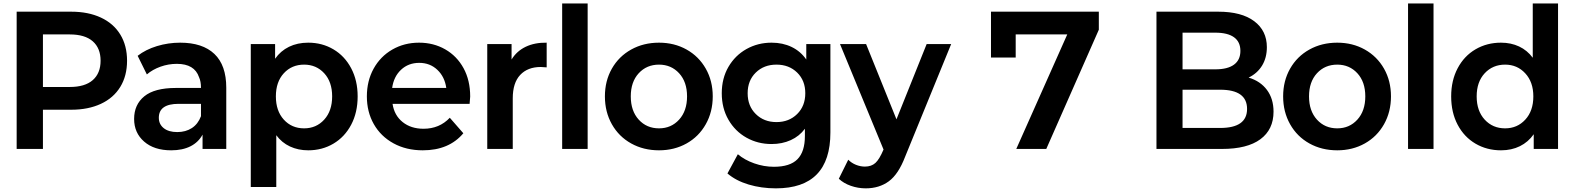

<svg xmlns="http://www.w3.org/2000/svg" viewBox="-20 -844 8920 1088"><path d="M700 -500Q700 -414.4 661.7 -351.7Q623.3 -288.9 551.7 -255.6Q480 -222.2 383.3 -222.2H223.3V0H74.4V-777.8H383.3Q480 -777.8 551.7 -744.4Q623.3 -711.1 661.7 -648.3Q700 -585.6 700 -500ZM550 -500Q550 -571.1 505.6 -610Q461.1 -648.9 375.6 -648.9H223.3V-351.1H375.6Q461.1 -351.1 505.6 -390Q550 -428.9 550 -500Z M1262.2 -346.7V0H1127.8V-81.1Q1104.4 -37.8 1059.4 -15Q1014.4 7.8 950 7.8Q853.3 7.8 796.7 -41.7Q740 -91.1 740 -170Q740 -251.1 797.8 -298.3Q855.6 -345.6 976.7 -345.6H1118.9Q1118.9 -383.3 1107.8 -406.7Q1082.2 -482.2 982.2 -482.2Q934.4 -482.2 889.4 -466.1Q844.4 -450 812.2 -422.2L760 -527.8Q805.6 -563.3 869.4 -582.8Q933.3 -602.2 1001.1 -602.2Q1127.8 -602.2 1195 -538.3Q1262.2 -474.4 1262.2 -346.7ZM1118.9 -185.6V-255.6H992.2Q880 -255.6 880 -176.7Q880 -140 907.8 -117.8Q935.6 -95.6 984.4 -95.6Q1032.2 -95.6 1067.2 -118.3Q1102.2 -141.1 1118.9 -185.6Z M2006.7 -297.8Q2006.7 -206.7 1970 -137.2Q1933.3 -67.8 1869.4 -30Q1805.6 7.8 1726.7 7.8Q1670 7.8 1623.3 -13.9Q1576.7 -35.6 1545.6 -77.8V215.6H1401.1V-594.4H1538.9V-511.1Q1570 -555.6 1617.8 -578.9Q1665.6 -602.2 1726.7 -602.2Q1805.6 -602.2 1869.4 -564.4Q1933.3 -526.7 1970 -457.2Q2006.7 -387.8 2006.7 -297.8ZM1862.2 -297.8Q1862.2 -380 1817.2 -428.9Q1772.2 -477.8 1703.3 -477.8Q1633.3 -477.8 1588.3 -428.9Q1543.3 -380 1543.3 -297.8Q1543.3 -215.6 1588.3 -166.1Q1633.3 -116.7 1703.3 -116.7Q1772.2 -116.7 1817.2 -166.1Q1862.2 -215.6 1862.2 -297.8Z M2641.1 -255.6H2204.4Q2214.4 -190 2261.7 -152.2Q2308.9 -114.4 2380 -114.4Q2470 -114.4 2528.9 -176.7L2605.6 -88.9Q2524.4 7.8 2375.6 7.8Q2282.2 7.8 2210 -31.7Q2137.8 -71.1 2098.3 -140.6Q2058.9 -210 2058.9 -297.8Q2058.9 -385.6 2097.2 -455Q2135.6 -524.4 2203.3 -563.3Q2271.1 -602.2 2354.4 -602.2Q2436.7 -602.2 2502.8 -564.4Q2568.9 -526.7 2606.7 -457.8Q2644.4 -388.9 2644.4 -296.7Q2644.4 -292.2 2641.1 -255.6ZM2202.2 -345.6H2508.9Q2500 -408.9 2458.3 -448.3Q2416.7 -487.8 2355.6 -487.8Q2294.4 -487.8 2252.8 -448.9Q2211.1 -410 2202.2 -345.6Z M3077.8 -602.2V-462.2L3044.4 -464.4Q2970 -464.4 2927.8 -419.4Q2885.6 -374.4 2885.6 -286.7V0H2741.1V-594.4H2878.9V-506.7Q2907.8 -554.4 2958.9 -578.9Q3010 -603.3 3077.8 -602.2Z M3310 -824.4V0H3165.6V-824.4Z M3407.8 -297.8Q3407.8 -385.6 3447.2 -455Q3486.7 -524.4 3556.7 -563.3Q3626.7 -602.2 3714.4 -602.2Q3801.1 -602.2 3870.6 -563.3Q3940 -524.4 3979.4 -455Q4018.9 -385.6 4018.9 -297.8Q4018.9 -210 3979.4 -140Q3940 -70 3870.6 -31.1Q3801.1 7.8 3714.4 7.8Q3626.7 7.8 3556.7 -31.1Q3486.7 -70 3447.2 -140Q3407.8 -210 3407.8 -297.8ZM3873.3 -297.8Q3873.3 -380 3828.3 -428.9Q3783.3 -477.8 3714.4 -477.8Q3644.4 -477.8 3599.4 -428.9Q3554.4 -380 3554.4 -297.8Q3554.4 -215.6 3599.4 -166.1Q3644.4 -116.7 3714.4 -116.7Q3783.3 -116.7 3828.3 -166.1Q3873.3 -215.6 3873.3 -297.8Z M4376.7 223.3Q4294.4 223.3 4222.2 201.7Q4150 180 4102.2 138.9L4161.1 30Q4198.9 62.2 4253.9 81.7Q4308.9 101.1 4365.6 101.1Q4456.7 101.1 4498.9 58.3Q4541.1 15.6 4541.1 -73.3V-114.4Q4510 -72.2 4461.1 -50Q4412.2 -27.8 4352.2 -27.8Q4274.4 -27.8 4210 -63.9Q4145.6 -100 4107.8 -165.6Q4070 -231.1 4070 -315.6Q4070 -400 4107.8 -465Q4145.6 -530 4210 -566.1Q4274.4 -602.2 4352.2 -602.2Q4415.6 -602.2 4466.1 -577.8Q4516.7 -553.3 4548.9 -506.7V-594.4H4685.6V-93.3Q4685.6 223.3 4376.7 223.3ZM4543.3 -315.6Q4543.3 -387.8 4497.2 -432.8Q4451.1 -477.8 4380 -477.8Q4308.9 -477.8 4262.8 -432.8Q4216.7 -387.8 4216.7 -315.6Q4216.7 -243.3 4262.8 -197.8Q4308.9 -152.2 4380 -152.2Q4451.1 -152.2 4497.2 -197.8Q4543.3 -243.3 4543.3 -315.6Z M4885.6 223.3Q4842.2 223.3 4801.1 208.9Q4760 194.4 4733.3 168.9L4786.7 61.1Q4805.6 80 4830.6 90Q4855.6 100 4881.1 100Q4917.8 100 4940.6 79.4Q4963.3 58.9 4986.7 3.3L4740 -594.4H4887.8L5060 -167.8L5231.1 -594.4H5370L5108.9 44.4Q5071.1 143.3 5016.7 183.3Q4962.2 223.3 4885.6 223.3Z M6206.7 -675.6 5908.9 0H5738.9L6027.8 -648.9H5735.6V-517.8H5595.6V-777.8H6206.7Z M7196.7 -211.1Q7196.7 -110 7122.2 -55Q7047.8 0 6904.4 0H6533.3V-777.8H6883.3Q7015.6 -777.8 7087.2 -723.9Q7158.9 -670 7158.9 -576.7Q7158.9 -516.7 7131.7 -472.2Q7104.4 -427.8 7055.6 -404.4Q7122.2 -384.4 7159.4 -334.4Q7196.7 -284.4 7196.7 -211.1ZM6681.1 -451.1H6866.7Q6936.7 -451.1 6972.8 -477.8Q7008.9 -504.4 7008.9 -555.6Q7008.9 -606.7 6972.8 -632.8Q6936.7 -658.9 6866.7 -658.9H6681.1ZM7046.7 -226.7Q7046.7 -335.6 6894.4 -335.6H6681.1V-118.9H6894.4Q7046.7 -118.9 7046.7 -226.7Z M7251.1 -297.8Q7251.1 -385.6 7290.6 -455Q7330 -524.4 7400 -563.3Q7470 -602.2 7557.8 -602.2Q7644.4 -602.2 7713.9 -563.3Q7783.3 -524.4 7822.8 -455Q7862.2 -385.6 7862.2 -297.8Q7862.2 -210 7822.8 -140Q7783.3 -70 7713.9 -31.1Q7644.4 7.8 7557.8 7.8Q7470 7.8 7400 -31.1Q7330 -70 7290.6 -140Q7251.1 -210 7251.1 -297.8ZM7716.7 -297.8Q7716.7 -380 7671.7 -428.9Q7626.7 -477.8 7557.8 -477.8Q7487.8 -477.8 7442.8 -428.9Q7397.8 -380 7397.8 -297.8Q7397.8 -215.6 7442.8 -166.1Q7487.8 -116.7 7557.8 -116.7Q7626.7 -116.7 7671.7 -166.1Q7716.7 -215.6 7716.7 -297.8Z M8103.3 -824.4V0H7958.9V-824.4Z M8808.9 0H8671.1V-83.3Q8640 -38.9 8592.8 -15.6Q8545.6 7.8 8485.6 7.8Q8405.6 7.8 8341.1 -30Q8276.7 -67.8 8240 -137.2Q8203.3 -206.7 8203.3 -297.8Q8203.3 -387.8 8240 -457.2Q8276.7 -526.7 8341.1 -564.4Q8405.6 -602.2 8485.6 -602.2Q8542.2 -602.2 8588.3 -580.6Q8634.4 -558.9 8665.6 -516.7V-824.4H8808.9ZM8668.9 -297.8Q8668.9 -378.9 8623.3 -428.3Q8577.8 -477.8 8508.9 -477.8Q8438.9 -477.8 8393.3 -428.9Q8347.8 -380 8347.8 -297.8Q8347.8 -215.6 8393.3 -166.1Q8438.9 -116.7 8508.9 -116.7Q8577.8 -116.7 8623.3 -166.1Q8668.9 -215.6 8668.9 -297.8Z"/></svg>

Font: Paperlogy 7 Bold
Style: Regular
Weight: 700
Designer: redesigned by Lee Juim, glyphs from Gmarket Sans & Montserrat
Foundry: PT&
Version: Version 1.001